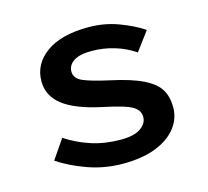

<svg xmlns="http://www.w3.org/2000/svg" viewBox="-81 -596 762 702"><g transform="rotate(-15 300.0 -245.5)"><path d="M303 12Q234 12 171 -10.5Q108 -33 62 -64L112 -137Q156 -108 207 -91.5Q258 -75 318 -75Q369 -75 393.5 -92.5Q418 -110 418 -134Q418 -146 412.5 -156Q407 -166 393 -174.5Q379 -183 352 -191Q325 -199 282 -208Q184 -229 138 -265Q92 -301 92 -356Q92 -421 148.5 -462Q205 -503 308 -503Q369 -503 422.5 -483Q476 -463 513 -438L460 -367Q425 -391 383 -403.5Q341 -416 298 -416Q265 -416 245.5 -409Q226 -402 216.5 -389.5Q207 -377 207 -362Q207 -336 237 -323Q267 -310 335 -295Q414 -278 457 -256.5Q500 -235 516.5 -207.5Q533 -180 533 -140Q533 -98 506.5 -63.5Q480 -29 429 -8.5Q378 12 303 12Z"/></g></svg>

Font: Source Code Pro SemiBold
Style: Regular
Weight: 600
Monospace: yes
Designer: Paul D. Hunt, Teo Tuominen
Foundry: Adobe Systems Incorporated
Version: Version 1.018;hotconv 1.0.116;makeotfexe 2.5.65601